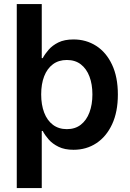

<svg xmlns="http://www.w3.org/2000/svg" viewBox="-20 -748 658 972"><path d="M352.1 10.3Q307.1 10.3 276.4 -4.9Q245.6 -20 226.6 -41.7Q207.5 -63.5 196.3 -85H191.4V204.1H64.9V-727.5H191.4V-453.6H196.3Q207 -474.1 226.1 -496.1Q245.1 -518.1 275.6 -533.2Q306.2 -548.3 352.5 -548.3Q416 -548.3 466.8 -515.9Q517.6 -483.4 547.1 -420.9Q576.7 -358.4 576.7 -269.5Q576.7 -181.6 547.6 -119.1Q518.6 -56.6 468 -23.2Q417.5 10.3 352.1 10.3ZM318.4 -94.2Q360.4 -94.2 389.2 -116.7Q418 -139.2 432.9 -179Q447.8 -218.8 447.8 -270Q447.8 -321.3 432.9 -360.6Q418 -399.9 389.4 -422.1Q360.8 -444.3 318.4 -444.3Q276.9 -444.3 247.8 -422.6Q218.8 -400.9 203.6 -361.8Q188.5 -322.8 188.5 -270Q188.5 -217.8 203.6 -178Q218.8 -138.2 248 -116.2Q277.3 -94.2 318.4 -94.2Z"/></svg>

Font: Inter 17pt SemiBold
Style: Regular
Weight: 600
Version: Version 4.001;git-66647c0bb